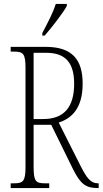

<svg xmlns="http://www.w3.org/2000/svg" viewBox="-20 -951 519 971"><path d="M194 -784V-771H206C246 -817 299 -886 318 -921V-931H262C248 -886 224 -841 194 -784ZM34 0H229V-24H207C160 -24 150 -35 150 -108V-320H239L351 -92C388 -20 414 0 474 0H479V-24H474C439 -24 418 -52 389 -109L277 -331C337 -351 398 -397 398 -528C398 -651 344 -714 211 -714H34V-690H51C98 -690 109 -679 109 -606V-108C109 -35 98 -24 51 -24H34ZM199 -349H150V-684H214C317 -684 355 -627 355 -527C355 -412 306 -349 199 -349Z"/></svg>

Font: Noto Serif Tamil ExtraCondensed ExtraLight
Style: Regular
Weight: 200
Width: 2
Designer: Indian Type Foundry, Tom Grace, and the Monotype Design Team
Foundry: Monotype Imaging Inc.
Version: Version 2.004